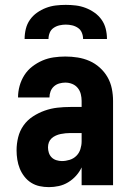

<svg xmlns="http://www.w3.org/2000/svg" viewBox="-20 -760 540 788"><path d="M181 8Q161 8 142.5 4Q124 0 108 -10Q92 -20 80 -35.5Q68 -51 61 -68.5Q54 -86 51 -105Q48 -124 48 -143Q48 -170 54.5 -196.5Q61 -223 76.5 -245Q92 -267 115 -282Q138 -297 163.5 -306Q189 -315 215.5 -318Q242 -321 269 -321H315V-346Q315 -360 311.5 -374Q308 -388 299 -399Q290 -410 276.5 -415.5Q263 -421 248 -421Q236 -421 223.5 -417.5Q211 -414 201.5 -405.5Q192 -397 187.5 -385Q183 -373 183 -360H54Q54 -384 60.5 -407.5Q67 -431 80 -451.5Q93 -472 112.5 -487Q132 -502 154 -511.5Q176 -521 200 -524.5Q224 -528 248 -528Q274 -528 299 -524Q324 -520 347 -510Q370 -500 389.5 -482.5Q409 -465 421.5 -443Q434 -421 439 -396Q444 -371 444 -346V0H315V-73Q306 -54 292 -38.5Q278 -23 260 -12Q242 -1 221.5 3.5Q201 8 181 8ZM234 -99Q250 -99 266 -104Q282 -109 293.5 -120.5Q305 -132 310 -148Q315 -164 315 -180V-214H269Q259 -214 249 -213Q239 -212 229 -210Q219 -208 209 -203.5Q199 -199 191.5 -192Q184 -185 180.5 -175.5Q177 -166 177 -155Q177 -144 180.5 -133Q184 -122 192 -114Q200 -106 211.5 -102.5Q223 -99 234 -99ZM81 -600Q81 -621 86 -641.5Q91 -662 103 -679Q115 -696 132 -708Q149 -720 168.5 -727.5Q188 -735 208.5 -737.5Q229 -740 250 -740Q271 -740 291.5 -737.5Q312 -735 331.5 -727.5Q351 -720 368 -708Q385 -696 397 -679Q409 -662 414 -641.5Q419 -621 419 -600H321Q321 -613 316 -625.5Q311 -638 300 -645.5Q289 -653 276 -656Q263 -659 250 -659Q237 -659 224 -656Q211 -653 200 -645.5Q189 -638 184 -625.5Q179 -613 179 -600Z"/></svg>

Font: Iosevka Curly Heavy
Style: Regular
Weight: 900
Monospace: yes
Designer: Belleve Invis
Foundry: Belleve Invis
Version: Version 22.1.2; ttfautohint (v1.8.4)